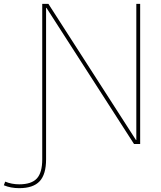

<svg xmlns="http://www.w3.org/2000/svg" viewBox="-129 -750 841 1000"><path d="M111 -709V80Q111 158 77.5 194Q44 230 -29 230Q-73 230 -109 215L-102 196Q-68 210 -29 210Q35 210 63 179.5Q91 149 91 80V-730H123L579 -21H581V-730H601V0H569L113 -709Z"/></svg>

Font: Mplus 1p Thin
Style: Regular
Weight: 250
Version: Version 1.061